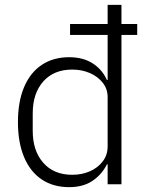

<svg xmlns="http://www.w3.org/2000/svg" viewBox="-20 -760 617 792"><path d="M424 0V-82H421Q400 -40 361.5 -14Q323 12 265 12Q200 12 152.5 -19.5Q105 -51 79.5 -111.5Q54 -172 54 -256Q54 -341 79.5 -401Q105 -461 152.5 -492.5Q200 -524 265 -524Q323 -524 362.5 -498.5Q402 -473 421 -430H424V-616H269V-661H424V-740H481V-661H546V-616H481V0ZM278 -39Q318 -39 351 -53.5Q384 -68 404 -94.5Q424 -121 424 -156V-359Q424 -393 404 -418.5Q384 -444 351 -458.5Q318 -473 278 -473Q202 -473 158.5 -424Q115 -375 115 -292V-220Q115 -138 158.5 -88.5Q202 -39 278 -39Z"/></svg>

Font: IBM Plex Sans Light
Style: Regular
Weight: 300
Designer: Mike Abbink, Paul van der Laan, Pieter van Rosmalen
Foundry: Bold Monday
Version: Version 3.201